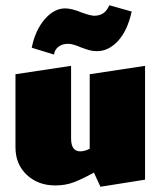

<svg xmlns="http://www.w3.org/2000/svg" viewBox="-20 -697 612 732"><path d="M533 -446V-12L363 15L338 -39Q293 -14 261 -2Q229 10 191 10Q125 10 82 -30.5Q39 -71 39 -135V-414L251 -446V-169Q251 -120 286 -120Q303 -120 322 -130V-414ZM101 -515Q114 -581 150 -623Q186 -665 228 -665Q254 -665 292 -649Q326 -637 339 -637Q359 -637 373 -646Q387 -655 397 -677L482 -653Q466 -580 430 -541Q394 -502 350 -502Q334 -502 321 -505.5Q308 -509 287 -517Q257 -530 240 -530Q217 -530 202.5 -518.5Q188 -507 186 -489Z"/></svg>

Font: Ysabeau Black
Style: Regular
Weight: 900
Designer: Christian Thalmann (Catharsis Fonts)
Version: Version 0.003